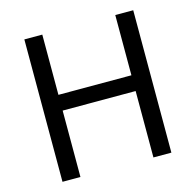

<svg xmlns="http://www.w3.org/2000/svg" viewBox="-104 -822 950 930"><g transform="rotate(-15 370.5 -357.0)"><path d="M643 0H553V-333H187V0H97V-714H187V-412H553V-714H643Z"/></g></svg>

Font: Noto IKEA Latin
Style: Regular
Weight: 400
Designer: Monotype Design Team
Foundry: Monotype Imaging Inc.
Version: Version 1.0